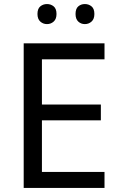

<svg xmlns="http://www.w3.org/2000/svg" viewBox="-20 -928 596 948"><path d="M496 0H97V-714H496V-635H187V-412H478V-334H187V-79H496ZM165 -859Q165 -885 179 -896.5Q193 -908 212 -908Q231 -908 245 -896.5Q259 -885 259 -859Q259 -834 245 -821.5Q231 -809 212 -809Q193 -809 179 -821.5Q165 -834 165 -859ZM353 -859Q353 -885 366.5 -896.5Q380 -908 399 -908Q418 -908 432 -896.5Q446 -885 446 -859Q446 -834 432 -821.5Q418 -809 399 -809Q380 -809 366.5 -821.5Q353 -834 353 -859Z"/></svg>

Font: Noto Sans Lao Looped
Style: Regular
Weight: 400
Designer: Mark Frömberg, Ben Mitchell
Foundry: The Fontpad Ltd
Version: Version 1.001